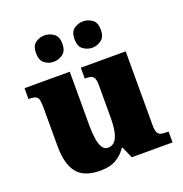

<svg xmlns="http://www.w3.org/2000/svg" viewBox="-137 -883 965 1013"><g transform="rotate(-20 345.5 -376.0)"><path d="M257 10Q165 10 126 -39.5Q87 -89 87 -189V-402Q87 -431 84 -446.5Q81 -462 69.5 -468.5Q58 -475 32 -475H28V-536H282V-234Q282 -192 287 -159.5Q292 -127 303.5 -108.5Q315 -90 336 -90Q360 -90 374.5 -107.5Q389 -125 395.5 -157.5Q402 -190 402 -235V-417Q402 -444 395.5 -456.5Q389 -469 377 -472Q365 -475 348 -475H344V-536H596V-121Q596 -93 602.5 -80Q609 -67 622 -64Q635 -61 652 -61H664V0H435L407 -64H402Q380 -30 345 -10Q310 10 257 10ZM439 -614Q410 -614 387 -631Q364 -648 364 -688Q364 -729 387 -745.5Q410 -762 439 -762Q465 -762 488.5 -745.5Q512 -729 512 -688Q512 -648 488.5 -631Q465 -614 439 -614ZM221 -614Q193 -614 170.5 -631Q148 -648 148 -688Q148 -729 170.5 -745.5Q193 -762 221 -762Q249 -762 272.5 -745.5Q296 -729 296 -688Q296 -648 272.5 -631Q249 -614 221 -614Z"/></g></svg>

Font: Noto Rashi Hebrew Black
Style: Regular
Weight: 900
Version: Version 1.006